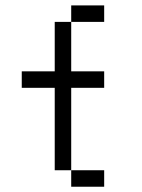

<svg xmlns="http://www.w3.org/2000/svg" viewBox="-20 -708 540 728"><path d="M375 -625H250V-687.5H375ZM62.5 -437.5H187.5V-625H250V-437.5H375V-375H250V-62.5H187.5V-375H62.5ZM250 -62.5H375V0H250Z"/></svg>

Font: ChillBitmapSE 16px
Style: Regular
Weight: 400
Designer: Designed by Warren2060
Foundry: ChillType
Version: Version 1.000